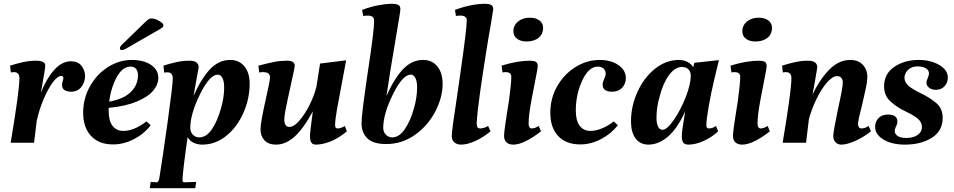

<svg xmlns="http://www.w3.org/2000/svg" viewBox="-20 -750 5011 1009"><path d="M82 -339Q82 -371 53 -371Q45 -371 37 -369L33 -405Q71 -417 103.5 -424Q136 -431 169 -431Q218 -431 218 -405Q218 -391 195 -263Q223 -335 264 -381.5Q305 -428 353 -428Q389 -428 408 -404.5Q427 -381 427 -350Q427 -318 407.5 -293Q388 -268 352 -268Q334 -268 320 -276Q306 -284 306 -304Q306 -313 309.5 -323.5Q313 -334 313 -339Q313 -344 310 -347.5Q307 -351 303 -351Q282 -351 256.5 -316Q231 -281 208 -226Q185 -171 173 -115L159 0H36Q82 -273 82 -339Z M417 -158Q417 -233 453 -297Q489 -361 548 -398Q607 -435 672 -435Q735 -435 773.5 -409Q812 -383 812 -341Q812 -306 785 -273.5Q758 -241 699.5 -216.5Q641 -192 551 -183V-168Q551 -115 571.5 -88.5Q592 -62 628 -62Q685 -62 750 -112L772 -92Q737 -46 683.5 -18.5Q630 9 574 9Q500 9 458.5 -35.5Q417 -80 417 -158ZM705 -355Q705 -375 695.5 -387.5Q686 -400 666 -400Q615 -400 581 -319Q560 -270 554 -216Q628 -229 666.5 -265.5Q705 -302 705 -355ZM610 -496Q610 -502 614 -507.5Q618 -513 630 -524L738 -629Q755 -645 761 -649Q767 -653 777 -653Q794 -653 816.5 -640Q839 -627 839 -617Q839 -607 824 -599L645 -496Q631 -487 620 -487Q610 -487 610 -496Z M803 208Q814 207 817 188Q833 91 860.5 -106Q888 -303 888 -338Q888 -370 859 -370Q851 -370 843 -368L839 -405Q877 -417 909.5 -424Q942 -431 975 -431Q1024 -431 1024 -396Q1019 -367 997 -246Q1038 -338 1084 -386.5Q1130 -435 1190 -435Q1237 -435 1264.5 -401Q1292 -367 1292 -311Q1292 -231 1259 -156.5Q1226 -82 1169 -36Q1112 10 1043 10Q1018 10 997 0Q976 -10 966 -30Q941 143 939 196Q939 208 948 208L1011 206L1006 239H767L772 206ZM1142 -183Q1158 -239 1158 -290Q1158 -324 1148.5 -341Q1139 -358 1125 -358Q1082 -358 1031 -254.5Q980 -151 980 -78Q980 -56 994 -42Q1008 -28 1027 -28Q1064 -28 1093 -70Q1122 -112 1142 -183Z M1349 -70Q1349 -106 1379 -239Q1399 -326 1399 -344Q1399 -371 1362 -371Q1350 -371 1342 -369L1338 -405Q1392 -419 1423 -425Q1454 -431 1488 -431Q1529 -431 1529 -405Q1529 -395 1508 -302Q1485 -198 1479.5 -167Q1474 -136 1474 -122Q1474 -104 1480.5 -93.5Q1487 -83 1501 -83Q1525 -83 1554.5 -117.5Q1584 -152 1608.5 -202Q1633 -252 1643 -295L1662 -416L1799 -433Q1760 -228 1750.5 -173Q1741 -118 1741 -92Q1741 -75 1754 -75Q1772 -75 1792 -88L1803 -60Q1759 -23 1716.5 -6.5Q1674 10 1641 10Q1623 10 1616 -1Q1609 -12 1609 -36Q1609 -54 1624 -165Q1572 -70 1526 -30Q1480 10 1431 10Q1391 10 1370 -12.5Q1349 -35 1349 -70Z M1880 -102Q1880 -129 1888.5 -196Q1897 -263 1913 -372Q1946 -587 1946 -639Q1946 -655 1938 -661.5Q1930 -668 1913 -668Q1903 -668 1889 -666L1883 -698Q1925 -714 1966.5 -722Q2008 -730 2038 -730Q2061 -730 2072.5 -724.5Q2084 -719 2084 -703Q2085 -695 2066 -586Q2027 -358 2011 -246Q2052 -338 2098 -386.5Q2144 -435 2204 -435Q2251 -435 2278.5 -401Q2306 -367 2306 -309Q2306 -238 2267.5 -164Q2229 -90 2161 -41.5Q2093 7 2009 7Q1941 7 1910.5 -23Q1880 -53 1880 -102ZM2154 -176Q2172 -236 2172 -290Q2172 -324 2162.5 -341Q2153 -358 2139 -358Q2096 -358 2045 -254.5Q1994 -151 1994 -78Q1994 -56 2008 -42Q2022 -28 2041 -28Q2078 -28 2107.5 -71.5Q2137 -115 2154 -176Z M2354 -36Q2354 -63 2387 -279L2400 -370Q2433 -599 2433 -644Q2433 -656 2424 -662Q2415 -668 2400 -668Q2385 -668 2376 -666L2371 -698Q2458 -730 2529 -730Q2550 -730 2561 -724Q2572 -718 2572 -701Q2562 -634 2545 -539Q2489 -196 2485 -102Q2485 -90 2488.5 -82.5Q2492 -75 2504 -75Q2511 -75 2522.5 -78Q2534 -81 2545 -88L2558 -60Q2518 -27 2476.5 -8.5Q2435 10 2404 10Q2381 10 2367.5 -2Q2354 -14 2354 -36Z M2629 -36Q2629 -53 2635 -93.5Q2641 -134 2643 -147L2655 -223Q2667 -313 2667 -346Q2667 -371 2637 -371Q2629 -371 2621 -369L2616 -405Q2699 -431 2765 -431Q2785 -431 2795.5 -425.5Q2806 -420 2806 -402Q2806 -393 2794 -333Q2777 -246 2774 -230Q2758 -144 2758 -102Q2758 -75 2775 -75Q2791 -75 2811 -88L2823 -60Q2781 -27 2743.5 -8.5Q2706 10 2678 10Q2655 10 2642 -1.5Q2629 -13 2629 -36ZM2678 -585Q2678 -617 2702.5 -637Q2727 -657 2764 -657Q2796 -657 2815 -642.5Q2834 -628 2834 -604Q2834 -570 2810 -551Q2786 -532 2747 -532Q2716 -532 2697 -546.5Q2678 -561 2678 -585Z M2872 -158Q2872 -234 2908.5 -297.5Q2945 -361 3005 -398Q3065 -435 3132 -435Q3191 -435 3230 -408Q3269 -381 3269 -339Q3269 -310 3249.5 -289Q3230 -268 3196 -268Q3147 -268 3147 -306Q3147 -317 3155 -335Q3163 -351 3163 -362Q3163 -380 3151.5 -390Q3140 -400 3122 -400Q3070 -400 3035 -316Q3006 -248 3006 -169Q3006 -116 3026.5 -89Q3047 -62 3083 -62Q3111 -62 3144 -75.5Q3177 -89 3205 -112L3227 -92Q3192 -47 3138.5 -19Q3085 9 3030 9Q2955 9 2913.5 -35Q2872 -79 2872 -158Z M3296 -112Q3296 -192 3330 -267Q3364 -342 3422 -388.5Q3480 -435 3549 -435Q3572 -435 3592 -425Q3612 -415 3623 -397L3629 -420L3758 -434L3735 -338Q3717 -264 3704.5 -191.5Q3692 -119 3692 -92Q3692 -75 3705 -75Q3724 -75 3743 -88L3754 -60Q3723 -30 3679 -10Q3635 10 3599 10Q3578 10 3570.5 -0.5Q3563 -11 3563 -36Q3563 -61 3581 -165Q3539 -73 3489.5 -31.5Q3440 10 3388 10Q3344 10 3320 -22.5Q3296 -55 3296 -112ZM3610 -353Q3610 -373 3598 -385.5Q3586 -398 3564 -398Q3527 -398 3495.5 -355Q3464 -312 3446 -241Q3430 -186 3430 -131Q3430 -100 3438.5 -84Q3447 -68 3462 -68Q3485 -68 3520.5 -119Q3556 -170 3583 -238Q3610 -306 3610 -353Z M3832 -36Q3832 -53 3838 -93.5Q3844 -134 3846 -147L3858 -223Q3870 -313 3870 -346Q3870 -371 3840 -371Q3832 -371 3824 -369L3819 -405Q3902 -431 3968 -431Q3988 -431 3998.5 -425.5Q4009 -420 4009 -402Q4009 -393 3997 -333Q3980 -246 3977 -230Q3961 -144 3961 -102Q3961 -75 3978 -75Q3994 -75 4014 -88L4026 -60Q3984 -27 3946.5 -8.5Q3909 10 3881 10Q3858 10 3845 -1.5Q3832 -13 3832 -36ZM3881 -585Q3881 -617 3905.5 -637Q3930 -657 3967 -657Q3999 -657 4018 -642.5Q4037 -628 4037 -604Q4037 -570 4013 -551Q3989 -532 3950 -532Q3919 -532 3900 -546.5Q3881 -561 3881 -585Z M4359 -35Q4359 -58 4384 -178Q4409 -288 4409 -316Q4409 -332 4401 -341Q4393 -350 4379 -350Q4355 -350 4325.5 -316Q4296 -282 4270.5 -229Q4245 -176 4231 -124L4216 0H4093Q4139 -273 4139 -339Q4139 -371 4110 -371Q4102 -371 4094 -369L4090 -405Q4128 -417 4160.5 -424Q4193 -431 4226 -431Q4275 -431 4275 -396Q4271 -368 4250 -253Q4286 -330 4336.5 -382.5Q4387 -435 4449 -435Q4490 -435 4514 -410Q4538 -385 4538 -345Q4538 -323 4531 -290Q4524 -257 4510 -197Q4489 -117 4489 -98Q4489 -90 4493 -82.5Q4497 -75 4508 -75Q4525 -75 4545 -88L4557 -60Q4517 -28 4473.5 -9Q4430 10 4401 10Q4383 10 4371 -2.5Q4359 -15 4359 -35Z M4579 -83Q4579 -111 4597 -129.5Q4615 -148 4647 -148Q4696 -148 4696 -111Q4696 -98 4688 -84Q4682 -70 4682 -62Q4682 -45 4698 -35Q4714 -25 4742 -25Q4780 -25 4802.5 -41Q4825 -57 4825 -82Q4825 -107 4804.5 -125Q4784 -143 4742 -163Q4695 -185 4660.5 -216Q4626 -247 4626 -296Q4626 -362 4679.5 -398.5Q4733 -435 4808 -435Q4871 -435 4916 -408.5Q4961 -382 4961 -343Q4961 -315 4943.5 -296.5Q4926 -278 4899 -278Q4877 -278 4863 -288.5Q4849 -299 4849 -315Q4849 -327 4856 -341Q4862 -355 4862 -364Q4862 -381 4845.5 -391Q4829 -401 4802 -401Q4771 -401 4752.5 -383.5Q4734 -366 4733 -341Q4734 -317 4754.5 -299Q4775 -281 4819 -260Q4863 -239 4898.5 -210Q4934 -181 4934 -131Q4934 -62 4877 -26Q4820 10 4736 10Q4667 10 4623 -16.5Q4579 -43 4579 -83Z"/></svg>

Font: Unna
Style: Bold Italic
Weight: 700
Italic angle: -8.05°
Designer: Jorge de Buen Unna
Foundry: Omnibus-Type
Version: Version 2.008